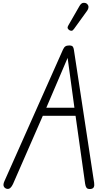

<svg xmlns="http://www.w3.org/2000/svg" viewBox="-20 -1322 735 1343"><path d="M27 -1.5Q12 -5.5 6.2 -18.8Q0.5 -32 11.5 -56L420 -974Q427.5 -991 437.2 -997.5Q447 -1004 464 -1004Q482.5 -1004 488.8 -996.2Q495 -988.5 497 -973L638.5 -43.5Q641.5 -24.5 636 -13Q630.5 -1.5 613 0Q592.5 1.5 585.2 -8.5Q578 -18.5 575.5 -36.5L508.5 -512H279.5L71 -35Q63 -17.5 52.5 -7.8Q42 2 27 -1.5ZM304 -568.5H500.5L475.5 -752L453 -917L382.5 -752ZM466 -1110.5Q458 -1115.5 454 -1123Q450 -1130.5 459 -1146L536 -1280Q548.5 -1301.5 563.8 -1302.2Q579 -1303 588 -1295.5Q599.5 -1285 599 -1272.2Q598.5 -1259.5 590 -1247.5L497.5 -1119.5Q488.5 -1107 480.8 -1106.8Q473 -1106.5 466 -1110.5Z"/></svg>

Font: Edu NSW ACT Hand
Style: Regular
Weight: 400
Designer: Tina and Corey Anderson, Eben Sorkin, Mirko Velimirovic
Foundry: Sorkin Type Co.
Version: Version 2.000